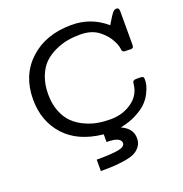

<svg xmlns="http://www.w3.org/2000/svg" viewBox="-159 -845 1148 1204"><g transform="rotate(-20 415.5 -243.0)"><path d="M63 -347.2Q63 -508.3 169.4 -606.7Q275.9 -705.1 448.2 -705.1Q579.1 -705.1 676.8 -620.1Q712.9 -680.2 724.4 -692.6Q735.8 -705.1 748 -705.1Q766.1 -705.1 766.1 -682.1V-458Q766.1 -442.9 760.5 -438.5Q754.9 -434.1 743.2 -434.1Q742.2 -434.1 740.5 -434.6Q738.8 -435.1 737.8 -435.1Q714.8 -435.1 707 -435.5Q699.2 -436 694.1 -440.9Q689 -445.8 689 -452.4Q689 -459 684.6 -476.1Q680.2 -493.2 669.9 -512.2Q648.9 -556.2 601.6 -593Q554.2 -629.9 478 -629.9Q434.1 -629.9 393.1 -622.6Q352.1 -615.2 309.1 -595.2Q266.1 -575.2 234.6 -544.7Q203.1 -514.2 183.1 -462.6Q163.1 -411.1 163.1 -345.9Q163.1 -280.8 183.1 -230.5Q203.1 -180.2 234.6 -149.7Q266.1 -119.1 309.1 -99.1Q352.1 -79.1 393.1 -72Q434.1 -64.9 479 -64.9Q559.1 -64.9 620.1 -107.4Q681.2 -149.9 689 -223.1Q689.9 -231.9 690.9 -236.1Q691.9 -240.2 697.5 -244.1Q703.1 -248 714.8 -248H737.8Q753.9 -248 759.5 -244.1Q765.1 -240.2 765.1 -226.1Q765.1 -209 760.5 -188.5Q755.9 -168 740.5 -137.5Q725.1 -106.9 700 -81.5Q674.8 -56.2 627.9 -31.5Q581.1 -6.8 520 4.9Q593.3 37.1 592.8 103Q592.8 135.3 575.4 157.7Q558.1 180.2 533.4 191.7Q508.8 203.1 466.8 209.5Q424.8 215.8 391.8 217.5Q358.9 219.2 309.1 219.2V143.1Q409.2 143.1 454.6 134.5Q500 126 500 100.1Q497.1 60.1 404.8 60.1V8.8Q238.8 -8.3 150.9 -105.2Q63 -202.1 63 -347.2Z"/></g></svg>

Font: CMU Concrete
Style: Bold
Weight: 700
Version: Version 0.7.0